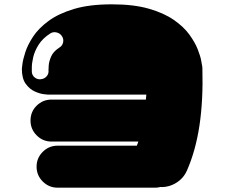

<svg xmlns="http://www.w3.org/2000/svg" viewBox="-20 -664 1040 887"><path d="M913 -364Q914 -360 914.5 -356Q915 -352 915 -348Q919 -201 901.5 -84.5Q884 32 844 123Q828 160 793.5 181Q759 202 720 200Q710 203 697 203H246Q206 203 177.5 174.5Q149 146 149 106Q149 66 177.5 37.5Q206 9 246 9H612Q614 4 616 -1Q618 -6 619 -10H218Q178 -10 149.5 -38.5Q121 -67 121 -107Q121 -148 149.5 -176Q178 -204 218 -204H654Q655 -210 655 -215.5Q655 -221 656 -227Q656 -227 631.5 -227Q607 -227 570.5 -227Q534 -227 497 -227Q408 -227 341 -227Q274 -227 237 -227Q200 -227 200 -227Q200 -227 182 -229Q164 -231 140.5 -241.5Q117 -252 99 -276.5Q81 -301 81 -346Q81 -346 83.5 -367.5Q86 -389 97 -423Q108 -457 133 -495Q158 -533 204 -567Q250 -601 321.5 -622.5Q393 -644 497 -644Q597 -644 667 -624Q737 -604 783 -572Q829 -540 855 -504Q881 -468 893.5 -436Q906 -404 909.5 -384Q913 -364 913 -364ZM254 -444Q268 -452 271.5 -468Q275 -484 266 -497Q258 -510 242 -514Q226 -518 213 -510Q177 -487 158.5 -457.5Q140 -428 133.5 -400Q127 -372 127 -353Q127 -334 127 -332Q128 -316 140.5 -306Q153 -296 169 -298Q186 -300 196 -312Q206 -324 204 -340Q204 -342 205 -360.5Q206 -379 216 -402.5Q226 -426 254 -444Z"/></svg>

Font: Nikukyu
Style: Regular
Weight: 400
Version: Version 1.00